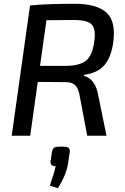

<svg xmlns="http://www.w3.org/2000/svg" viewBox="-20 -719 661 1017"><path d="M42 0 139 -690Q225 -699 376 -699Q490 -699 542.5 -653.5Q595 -608 580 -495Q569 -416 533 -374Q497 -332 426 -323L425 -317Q485 -300 500 -216L544 0H442L401 -217Q394 -254 377 -269Q360 -284 327 -284L180 -285L140 0ZM192 -370H330Q403 -371 436 -398Q469 -425 479 -497Q489 -564 466.5 -588.5Q444 -613 373 -613Q265 -613 226 -612ZM295 58H321Q355 58 349 89L341 144Q333 203 287 278L244 264Q268 195 275 161Q261 162 253.5 155Q246 148 248 135L255 86Q259 69 266.5 63.5Q274 58 295 58Z"/></svg>

Font: Exo 2.0 Medium
Style: Italic
Weight: 500
Italic angle: -8°
Designer: Natanael Gama
Version: Version 1.001;PS 001.001;hotconv 1.0.70;makeotf.lib2.5.58329